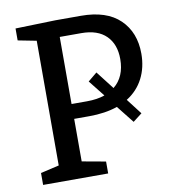

<svg xmlns="http://www.w3.org/2000/svg" viewBox="-79 -770 760 840"><g transform="rotate(-10 300.5 -350.0)"><path d="M470 -303 523 -234 483 -203 422 -280Q367 -261 296 -261H229V-72L334 -53V0H45V-53L127 -72V-626L45 -642V-695L222 -700H336Q450 -700 509 -643Q568 -586 568 -491Q568 -430 543 -381.5Q518 -333 470 -303ZM298 -327Q343 -327 377 -339L320 -411L360 -444L422 -364Q473 -405 473 -484Q473 -550 435 -587.5Q397 -625 325 -625H229V-327Z"/></g></svg>

Font: Bitter Pro Medium
Style: Regular
Weight: 500
Designer: Sol Matas, and Bitter project Authors
Foundry: Sol Matas
Version: Version 1.010